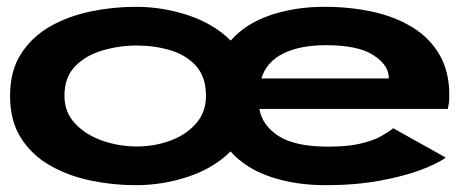

<svg xmlns="http://www.w3.org/2000/svg" viewBox="-20 -532 1340 563"><path d="M378 11Q311.5 11 246.2 -2.5Q181 -16 127.2 -46.5Q73.5 -77 41.5 -127.2Q9.5 -177.5 9.5 -251Q9.5 -324.5 41.8 -374.5Q74 -424.5 127.5 -454.8Q181 -485 246.2 -498.5Q311.5 -512 378 -512Q458 -512 532.5 -487Q607 -462 656.5 -413Q700 -462.5 772 -487.2Q844 -512 931.5 -512Q1005.5 -512 1071.5 -497.8Q1137.5 -483.5 1188.5 -452.5Q1239.5 -421.5 1268.5 -372Q1297.5 -322.5 1297.5 -252.5Q1297.5 -237.5 1296 -227.8Q1294.5 -218 1293 -212.5H740.5Q749.5 -163 798 -132.5Q846.5 -102 942 -102Q1000 -102 1037.5 -111Q1075 -120 1097.2 -132.5Q1119.5 -145 1133 -156L1287 -70Q1265.5 -53.5 1215.8 -34.5Q1166 -15.5 1094 -2.2Q1022 11 934.5 11Q846 11 773.2 -13.5Q700.5 -38 656 -88Q607 -39 532.2 -14Q457.5 11 378 11ZM746.5 -302H1120V-304Q1120 -341 1075 -370.2Q1030 -399.5 936.5 -399.5Q860 -399.5 810.8 -375.2Q761.5 -351 746.5 -302ZM381.5 -102.5Q433 -102.5 479.2 -119.5Q525.5 -136.5 554.8 -169.8Q584 -203 584 -251Q584 -306.5 554.8 -338.8Q525.5 -371 479 -384.8Q432.5 -398.5 381.5 -398.5Q329.5 -398.5 280.8 -384.2Q232 -370 200.5 -337.8Q169 -305.5 169 -251Q169 -203 200.2 -169.8Q231.5 -136.5 280.2 -119.5Q329 -102.5 381.5 -102.5Z"/></svg>

Font: Trispace Expanded SemiBold
Style: Regular
Weight: 600
Width: 7
Designer: Tyler Finck
Foundry: Etcetera Type Company
Version: Version 1.210; ttfautohint (v1.8.3)